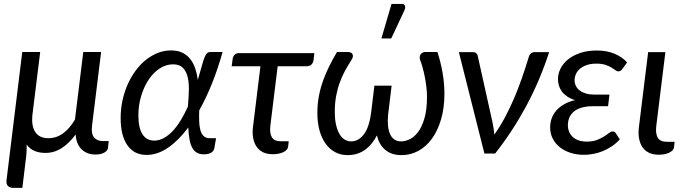

<svg xmlns="http://www.w3.org/2000/svg" viewBox="-20 -766 3414 958"><path d="M522.5 -62 518.5 -26Q517 -14.5 500.5 -4.8Q484 5 455.5 5Q436 5 419 -1Q402 -7 388.8 -19.2Q375.5 -31.5 367.2 -50.5Q359 -69.5 357.5 -95Q325 -51 287.8 -27Q250.5 -3 206.5 -3Q143 -3 113 -44.5Q113.5 -25 112.2 -5Q111 15 108.5 32L91.5 171.5H47.5Q28.5 171.5 19.2 161.5Q10 151.5 12.5 133.5L91 -506.5H180.5L141 -186.5Q137 -135 157 -105.8Q177 -76.5 221 -76.5Q262 -76.5 295.2 -101Q328.5 -125.5 354 -169.5L395.5 -506.5H484.5L439 -137Q434.5 -98 449.8 -80Q465 -62 494.5 -62Z M750 -64.5Q774 -64.5 796.8 -76.8Q819.5 -89 840.5 -111Q861.5 -133 880.8 -164.2Q900 -195.5 917.5 -234Q921 -274.5 922.2 -312.5Q923.5 -350.5 916.8 -380Q910 -409.5 893 -427.2Q876 -445 843.5 -445Q808.5 -445 777 -424.5Q745.5 -404 722 -369Q698.5 -334 684.5 -287.8Q670.5 -241.5 670.5 -190.5Q670.5 -128 690.8 -96.2Q711 -64.5 750 -64.5ZM1090.5 -506.5Q1067.5 -423.5 1038 -350Q1008.5 -276.5 974 -215Q973 -186 973.8 -160.8Q974.5 -135.5 979.8 -116.8Q985 -98 996 -87.2Q1007 -76.5 1027.5 -76.5H1058L1049.5 -27Q1048.5 -21.5 1045.5 -16Q1042.5 -10.5 1036.5 -6Q1030.5 -1.5 1020.8 1.2Q1011 4 996.5 4Q975.5 4 961.2 -4.8Q947 -13.5 938.2 -30.5Q929.5 -47.5 925.2 -72.5Q921 -97.5 919.5 -130Q871 -65 818.5 -29Q766 7 711.5 7Q682 7 658.2 -4.2Q634.5 -15.5 617.5 -38.5Q600.5 -61.5 591.2 -96Q582 -130.5 582 -177Q582 -221.5 591 -263.8Q600 -306 616.5 -343.5Q633 -381 656 -412.5Q679 -444 707 -466.5Q735 -489 767 -501.8Q799 -514.5 833.5 -514.5Q866.5 -514.5 890 -503Q913.5 -491.5 929.2 -471.5Q945 -451.5 954 -424.8Q963 -398 967 -367.5Q970.5 -379 973.8 -391Q977 -403 980.5 -415Q988.5 -445 994.5 -463Q1000.5 -481 1006 -490.8Q1011.5 -500.5 1017 -503.5Q1022.5 -506.5 1030 -506.5Z M1544.5 -466.5Q1542.5 -452 1533.8 -443.8Q1525 -435.5 1510.5 -435.5H1365.5L1329 -139.5Q1324.5 -100.5 1336.8 -80.8Q1349 -61 1382 -61H1420.5L1417.5 -34Q1416.5 -25 1409.8 -18Q1403 -11 1392.5 -6.2Q1382 -1.5 1368.8 1Q1355.5 3.5 1341 3.5Q1312.5 3.5 1292.2 -6.5Q1272 -16.5 1259.8 -34.8Q1247.5 -53 1243 -78.2Q1238.5 -103.5 1242.5 -134.5L1279.5 -435.5H1136L1141 -473Q1142.5 -484.5 1150.8 -492.8Q1159 -501 1173.5 -501H1548.5Z M2162.5 -506.5Q2170 -484 2176.5 -458.2Q2183 -432.5 2187.8 -405.8Q2192.5 -379 2195 -352Q2197.5 -325 2197.5 -300Q2197.5 -228 2180.8 -170.8Q2164 -113.5 2135 -73.8Q2106 -34 2067 -13Q2028 8 1984 8Q1957 8 1936.2 0.8Q1915.5 -6.5 1900.5 -19.8Q1885.5 -33 1875.5 -51Q1865.5 -69 1860.5 -90.5Q1850 -69 1835.5 -51Q1821 -33 1803 -19.8Q1785 -6.5 1762.8 0.8Q1740.5 8 1714 8Q1680 8 1652.2 -6.8Q1624.5 -21.5 1604.8 -49Q1585 -76.5 1574.2 -115.5Q1563.5 -154.5 1563.5 -202.5Q1563.5 -246 1571 -285.8Q1578.5 -325.5 1591.8 -362.8Q1605 -400 1622.8 -435.8Q1640.5 -471.5 1661.5 -506.5H1717Q1723 -506.5 1729 -504.2Q1735 -502 1738.2 -497Q1741.5 -492 1740.8 -484Q1740 -476 1732.5 -465Q1716 -439.5 1701 -411.8Q1686 -384 1674.8 -353Q1663.5 -322 1657 -286.2Q1650.5 -250.5 1650.5 -209Q1650.5 -166.5 1658 -138Q1665.5 -109.5 1677 -92.2Q1688.5 -75 1703 -67.8Q1717.5 -60.5 1731.5 -60.5Q1752 -60.5 1768.8 -70.8Q1785.5 -81 1798.2 -99.5Q1811 -118 1819.2 -144.2Q1827.5 -170.5 1831.5 -202L1848 -338.5H1934L1916.5 -193.5Q1913.5 -163.5 1916 -139Q1918.5 -114.5 1926.2 -97Q1934 -79.5 1947.8 -70Q1961.5 -60.5 1981.5 -60.5Q2001 -60.5 2023.8 -71Q2046.5 -81.5 2065.8 -107Q2085 -132.5 2097.8 -175.5Q2110.5 -218.5 2110.5 -283.5Q2110.5 -308 2107.2 -334.5Q2104 -361 2099 -385.5Q2094 -410 2088 -431.2Q2082 -452.5 2076 -467.5Q2073 -478 2074.8 -485.5Q2076.5 -493 2080.8 -497.5Q2085 -502 2090.8 -504.2Q2096.5 -506.5 2101.5 -506.5ZM1883 -574 1933.5 -746.5H1984.5Q1997 -746.5 2000.5 -737.8Q2004 -729 1998 -714.5L1932 -574Z M2720 -506Q2673.5 -362.5 2604.8 -235.2Q2536 -108 2450.5 0H2397L2269.5 -506H2339.5Q2349.5 -506 2355.8 -500.8Q2362 -495.5 2363.5 -488L2437 -157.5Q2440.5 -141.5 2442.8 -126Q2445 -110.5 2446.5 -94.5Q2475 -134.5 2499.2 -179.8Q2523.5 -225 2544.5 -274Q2565.5 -323 2583.5 -374.8Q2601.5 -426.5 2617.5 -479Q2621.5 -494 2629.8 -500Q2638 -506 2647 -506Z M3072.5 -70.5Q3054.5 -50.5 3032.8 -36Q3011 -21.5 2987.8 -12Q2964.5 -2.5 2940.5 2Q2916.5 6.5 2894 6.5Q2858.5 6.5 2827.5 -3.2Q2796.5 -13 2773.8 -31Q2751 -49 2738 -74.2Q2725 -99.5 2725 -130.5Q2725 -154.5 2732.8 -175.8Q2740.5 -197 2756 -214.8Q2771.5 -232.5 2794.8 -245.8Q2818 -259 2849 -266.5Q2825 -274 2808.8 -285.5Q2792.5 -297 2782.5 -311Q2772.5 -325 2768.2 -340.5Q2764 -356 2764 -371Q2764 -398 2776.8 -423.8Q2789.5 -449.5 2814.2 -469.5Q2839 -489.5 2875 -501.8Q2911 -514 2957.5 -514Q3009 -514 3047.2 -497.5Q3085.5 -481 3109 -454.5L3086 -423Q3080 -414.5 3075.2 -412.2Q3070.5 -410 3064 -410Q3058 -410 3050.2 -416Q3042.5 -422 3030.5 -429.2Q3018.5 -436.5 3000.5 -442.5Q2982.5 -448.5 2956 -448.5Q2929 -448.5 2908.8 -441.8Q2888.5 -435 2874.8 -423.8Q2861 -412.5 2854 -397.2Q2847 -382 2847 -365.5Q2847 -350.5 2853.5 -337.2Q2860 -324 2872.5 -314.5Q2885 -305 2903.2 -299.5Q2921.5 -294 2945 -294H3021L3014 -236H2938Q2906.5 -236 2883 -229.2Q2859.5 -222.5 2844.2 -210Q2829 -197.5 2821.2 -180Q2813.5 -162.5 2813.5 -141Q2813.5 -123.5 2819.8 -108.5Q2826 -93.5 2838 -82.5Q2850 -71.5 2867.5 -65.5Q2885 -59.5 2907.5 -59.5Q2937.5 -59.5 2958.2 -67.5Q2979 -75.5 2993.5 -84.8Q3008 -94 3018 -102Q3028 -110 3036.5 -110Q3047 -110 3052 -102Z M3214 -506H3300L3254.5 -137Q3250 -98.5 3262.2 -78.5Q3274.5 -58.5 3307.5 -58.5H3346L3343 -31.5Q3342 -22.5 3335.2 -15.5Q3328.5 -8.5 3318.2 -3.8Q3308 1 3294.5 3.5Q3281 6 3266.5 6Q3238 6 3217.8 -4Q3197.5 -14 3185.2 -32.2Q3173 -50.5 3168.5 -76Q3164 -101.5 3168 -132.5Z"/></svg>

Font: Lato 2
Style: Italic
Weight: 400
Italic angle: -7°
Designer: Lukasz Dziedzic with Adam Twardoch and Botio Nikoltchev
Foundry: tyPoland Lukasz Dziedzic
Version: Version 2.015; 2015-08-06; http://www.latofonts.com/